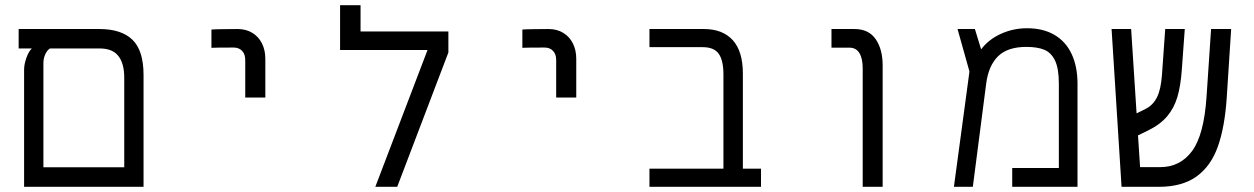

<svg xmlns="http://www.w3.org/2000/svg" viewBox="-20 -721 4840 741"><path d="M52 -609H363.5Q448.5 -609 491.2 -567.5Q534 -526 534 -431.5V0H73V-452Q73 -472.5 81.8 -497.5Q90.5 -522.5 103 -534H52ZM459.5 -75.5V-421Q459.5 -476 436.8 -505Q414 -534 364.5 -534H172.5Q160.5 -525.5 154 -510Q147.5 -494.5 147.5 -477V-75.5Z M896.5 -609Q875.5 -609 840.8 -608.5Q806 -608 796 -607V-536.5Q815 -537.5 882 -537.5Q902 -537.5 914.2 -524.8Q926.5 -512 926.5 -489.5V-344.5H1004V-494Q1004 -527.5 991 -553.5Q978 -579.5 953.8 -594.2Q929.5 -609 896.5 -609Z M1710.5 -599.5V-518.5L1513 0H1428.5L1630 -528H1292.5V-701H1371.5V-599.5Z M2096.5 -609Q2075.5 -609 2040.8 -608.5Q2006 -608 1996 -607V-536.5Q2015 -537.5 2082 -537.5Q2102 -537.5 2114.2 -524.8Q2126.5 -512 2126.5 -489.5V-344.5H2204V-494Q2204 -527.5 2191 -553.5Q2178 -579.5 2153.8 -594.2Q2129.5 -609 2096.5 -609Z M2691.5 -539H2486.5V-609H2696.5Q2769 -609 2808 -566Q2847 -523 2847 -437V-70H2917V0H2486.5V-70H2772V-434Q2772 -487.5 2754 -513.2Q2736 -539 2691.5 -539Z M3259 -537H3189V-609H3277.5Q3332.5 -609 3359.5 -570Q3386.5 -531 3386.5 -468.5V0H3309.5V-457.5Q3309.5 -495 3296.8 -516Q3284 -537 3259 -537Z M4138.5 -398V0H3886.5V-72.5H4066.5V-398Q4066.5 -456.5 4051.8 -487.2Q4037 -518 4010.2 -529Q3983.5 -540 3941 -540Q3868.5 -540 3831.8 -503.8Q3795 -467.5 3786 -398L3734.5 0H3661.5L3721.5 -445L3675.5 -609H3742.5L3766.5 -530.5Q3795.5 -569 3843 -590.5Q3890.5 -612 3943.5 -612Q4006.5 -612 4050.2 -586Q4094 -560 4116.2 -511.8Q4138.5 -463.5 4138.5 -398Z M4270 -609H4345.5L4366.5 -283.5L4401 -300.5Q4430 -315 4445.2 -345.5Q4460.5 -376 4464.5 -432.5L4477 -609H4552.5L4541 -451Q4536.5 -389 4524 -346.8Q4511.5 -304.5 4485 -272.8Q4458.5 -241 4412 -218L4372 -198.5L4380 -76H4458Q4534.5 -76 4580.5 -137.8Q4626.5 -199.5 4636.5 -347.5L4654 -609H4731.5L4714.5 -345Q4707 -231 4680.2 -155.5Q4653.5 -80 4598 -40Q4542.5 0 4452.5 0H4308.5Z"/></svg>

Font: JuliaMono Light
Style: Regular
Weight: 300
Monospace: yes
Designer: cormullion
Foundry: corm
Version: Version 0.054; ttfautohint (v1.8.4)